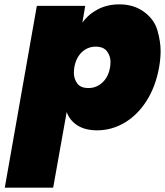

<svg xmlns="http://www.w3.org/2000/svg" viewBox="-20 -591 757 881"><path d="M358 -487Q386 -526 429.5 -548.5Q473 -571 528 -571Q594 -571 641 -536.5Q688 -502 702.5 -451Q717 -400 717 -357Q717 -322 710 -282Q694 -193 652 -127.5Q610 -62 551 -27.5Q492 7 426 7Q371 7 335.5 -15.5Q300 -38 286 -77L224 270H2L149 -564H371ZM485 -282Q487 -295 487 -307Q487 -334 471 -355.5Q455 -377 419 -377Q383 -377 356 -352Q329 -327 321 -282Q319 -268 319 -257Q319 -229 334.5 -208Q350 -187 386 -187Q422 -187 449.5 -212Q477 -237 485 -282Z"/></svg>

Font: Fz Poppins Black
Style: Italic
Weight: 900
Italic angle: -10°
Designer: Ninad Kale (Devanagari), Jonny Pinhorn (Latin)
Foundry: Indian Type Foundry
Version: Vit hóa bi Vntype.Com & FontZin.Com